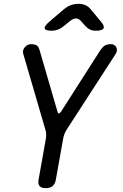

<svg xmlns="http://www.w3.org/2000/svg" viewBox="-20 -970 640 1000"><path d="M218 10Q195 10 186 -1Q177 -12 181 -35L219 -248Q221 -261 220.5 -273Q220 -285 216 -296L101 -690Q98 -700 101 -709Q104 -718 110 -725Q116 -732 124.5 -736Q133 -740 141 -740Q160 -740 170.5 -734Q181 -728 187 -706L279 -390Q282 -379 286.5 -379Q291 -379 299 -390L501 -706Q516 -728 528 -734Q540 -740 559 -740Q567 -740 574 -736Q581 -732 585 -725Q589 -718 589 -709Q589 -700 583 -690L328 -296Q321 -285 316 -273Q311 -261 309 -248L271 -35Q267 -12 254 -1Q241 10 218 10ZM250 -810Q216 -810 213 -822Q210 -834 238 -858L312 -921Q330 -936 348.5 -943Q367 -950 388 -950Q409 -950 425 -943Q441 -936 453 -921L506 -857Q526 -834 519 -822Q512 -810 479 -810Q462 -810 449 -816Q436 -822 426 -833L402 -860Q390 -874 375.5 -874Q361 -874 344 -860L312 -834Q298 -822 282.5 -816Q267 -810 250 -810Z"/></svg>

Font: Maple Mono Normal NL
Style: Italic
Weight: 400
Italic angle: -10°
Monospace: yes
Designer: subframe7536
Version: Version 7.000